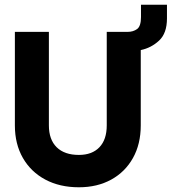

<svg xmlns="http://www.w3.org/2000/svg" viewBox="-20 -785 727 813"><path d="M43 -650H187V-254Q187 -194 220 -161.5Q253 -129 314 -129Q370 -129 401 -161.5Q432 -194 432 -254V-650H520Q544 -650 560.5 -662Q577 -674 577 -713V-765H687V-707Q687 -644 653.5 -613Q620 -582 576 -573V-254Q576 -175 543 -116Q510 -57 451 -24.5Q392 8 314 8Q233 8 172 -24.5Q111 -57 77 -116Q43 -175 43 -254Z"/></svg>

Font: Overused Grotesk
Style: Bold
Weight: 700
Version: Version 0.003